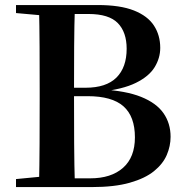

<svg xmlns="http://www.w3.org/2000/svg" viewBox="-20 -761 748 781"><path d="M45.1 0V-32.6L198.2 -47.3H212.6V0ZM138.6 0Q140.6 -87.4 141 -176.6Q141.4 -265.8 141.4 -355.9V-397.6Q141.4 -483.5 141 -569.2Q140.6 -654.9 138.6 -740.5H284.8Q282.1 -656.3 281.6 -570.3Q281.1 -484.2 281.1 -394.5V-373.6Q281.1 -271.4 281.6 -179.8Q282.1 -88.1 284.8 0ZM212.6 0V-35.6H347.1Q432.2 -35.6 480.5 -78.4Q528.8 -121.1 528.8 -202.3Q528.8 -287.4 482.2 -328.6Q435.6 -369.8 336.7 -369.8H212.6V-404.1H327.9Q411.9 -404.1 453.6 -445.4Q495.2 -486.7 495.2 -562.7Q495.2 -630.1 459.2 -667.1Q423.1 -704.1 340.1 -704.1H212.6V-740.5H377.6Q469 -740.5 524.9 -718.3Q580.8 -696.1 606.3 -656.8Q631.8 -617.6 631.8 -566.3Q631.8 -524.8 608.9 -487.5Q586 -450.2 532.6 -423.9Q479.1 -397.5 386.3 -387.6L389.4 -397.3Q491.3 -392.1 553.8 -367Q616.3 -341.9 645.1 -300.5Q673.9 -259.1 673.9 -204.5Q673.9 -166.9 658.4 -130.7Q642.9 -94.5 606.5 -64.9Q570.1 -35.4 507.9 -17.7Q445.8 0 352.9 0ZM45.1 -707.9V-740.5H212.6V-694.2H198.2Z"/></svg>

Font: Noto Serif KR
Style: Regular
Weight: 200
Designer: Ryoko NISHIZUKA 西塚涼子 (kana & ideographs); Frank Grießhammer (Latin, Greek & Cyrillic); Wenlong ZHANG 张文龙 (bopomofo); San
Foundry: Adobe
Version: Version 2.001;hotconv 1.1.0;makeotfexe 2.6.0